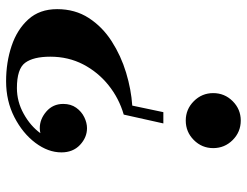

<svg xmlns="http://www.w3.org/2000/svg" viewBox="-110 -460 810 630"><g transform="rotate(90 295.0 -145.0)"><path d="M356 -146Q302.5 -130.5 259.5 -96Q216.5 -61.5 191.2 -12.8Q166 36 166 95Q166 150.5 186 177.5Q206 204.5 269 204.5Q313.5 204.5 353.5 182.2Q393.5 160 417 127.5Q409 129.5 400.5 129.5Q371 129.5 346 108Q321 86.5 321 52.5Q321 27.5 333.5 10Q346 -7.5 364.5 -16.5Q383 -25.5 400.5 -25.5Q431 -25.5 455.5 -2.5Q480 20.5 480 58.5Q480 102 448.8 143.8Q417.5 185.5 364.5 212.8Q311.5 240 246.5 240Q184.5 240 130.8 222Q77 204 43.5 167Q10 130 10 72.5Q10 13.5 39 -31.2Q68 -76 115.5 -106.5Q163 -137 218.5 -153.8Q274 -170.5 326.5 -174L348 -276H385ZM466 -439.5Q466 -402.5 439.5 -376Q413 -349.5 375.5 -349.5Q338.5 -349.5 312 -376Q285.5 -402.5 285.5 -439.5Q285.5 -477 312 -503.5Q338.5 -530 375.5 -530Q413 -530 439.5 -503.5Q466 -477 466 -439.5Z"/></g></svg>

Font: Bodoni* 06pt
Style: Bold Italic
Weight: 700
Italic angle: -13°
Version: Version 2.3